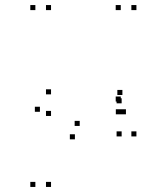

<svg xmlns="http://www.w3.org/2000/svg" viewBox="-20 -530 660 760"><path d="M461.5 -121V-141H441.5V-121ZM461.5 10V-10H441.5V10ZM520 10V-10H500V10ZM520 -490V-510H500V-490ZM458 -490V-510H438V-490ZM458 -128V-148H438V-128ZM182 -71V-91H162V-71ZM138 -87.5V-107.5H118V-87.5ZM276.5 21.5V1.5H256.5V21.5ZM458.5 -77.5V-97.5H438.5V-77.5ZM478.5 -77.5V-97.5H458.5V-77.5ZM464.5 -154V-174H444.5V-154ZM295.5 -31.5V-51.5H275.5V-31.5ZM182 -156.5V-176.5H162V-156.5ZM182 -490V-510H162V-490ZM120 -490V-510H100V-490ZM120 210V190H100V210ZM182 210V190H162V210Z"/></svg>

Font: Monaspace Krypton Dots Var
Style: Regular
Weight: 400
Designer: Riley Cran and the Lettermatic Team
Version: Version 1.100 (Monaspace Krypton Dots)